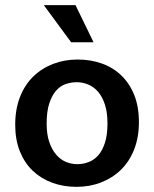

<svg xmlns="http://www.w3.org/2000/svg" viewBox="-20 -715 598 745"><path d="M519 -241Q519 -182 500.5 -135Q482 -88 449 -56Q416 -24 372 -7Q328 10 277 10Q226 10 182.5 -6Q139 -22 107 -52.5Q75 -83 57 -128Q39 -173 39 -231Q39 -291 57.5 -338.5Q76 -386 109 -418Q142 -450 186 -467Q230 -484 281 -484Q332 -484 375.5 -468.5Q419 -453 451 -422Q483 -391 501 -346Q519 -301 519 -241ZM397 -236Q397 -279 387 -309.5Q377 -340 360.5 -359Q344 -378 322.5 -387Q301 -396 278 -396Q255 -396 234 -388.5Q213 -381 197 -362.5Q181 -344 171 -313Q161 -282 161 -236Q161 -194 171 -164.5Q181 -135 197.5 -115.5Q214 -96 235.5 -87Q257 -78 280 -78Q302 -78 323.5 -86Q345 -94 361 -112Q377 -130 387 -160.5Q397 -191 397 -236ZM150 -695H273L343 -551H256Z"/></svg>

Font: Mukta Mahee SemiBold
Style: Regular
Weight: 600
Designer: Shuchita Grover, Noopur Datye, Girish Dalvi, Yashodeep Gholap
Foundry: Ek Type
Version: Version 2.538;PS 1.000;hotconv 16.6.51;makeotf.lib2.5.65220;